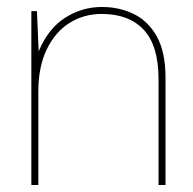

<svg xmlns="http://www.w3.org/2000/svg" viewBox="-20 -531 553 551"><path d="M70 0V-499H86L91 -384Q119 -450 167.5 -480.5Q216 -511 272 -511Q323 -511 364.5 -490.5Q406 -470 430.5 -425.5Q455 -381 455 -308V0H435V-303Q435 -400 392.5 -445.5Q350 -491 272 -491Q221 -491 180 -465.5Q139 -440 114.5 -390Q90 -340 90 -268V0Z"/></svg>

Font: DM Sans 20pt Thin
Style: Regular
Weight: 250
Version: Version 4.004;gftools[0.9.30]